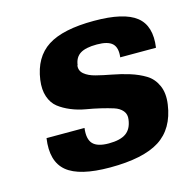

<svg xmlns="http://www.w3.org/2000/svg" viewBox="-83 -592 678 684"><g transform="rotate(-15 256.0 -250.0)"><path d="M224.1 -372.1H223.1Q220.2 -352.5 235.4 -339.8Q250.5 -327.1 276.4 -320.6Q302.2 -314 334 -308.1Q365.7 -302.2 397 -292.5Q428.2 -282.7 453.1 -267.6Q478 -252.4 491 -223.4Q503.9 -194.3 498 -153.8Q485.8 -67.4 425.3 -28.8Q364.7 9.8 242.2 9.8Q129.4 9.8 83.5 -28.3Q37.6 -66.4 49.8 -149.9H189.9Q184.6 -109.9 201.2 -92Q217.8 -74.2 259.8 -74.2Q302.2 -74.2 323.5 -89.4Q344.7 -104.5 349.1 -138.2Q352.1 -157.2 341.1 -170.4Q330.1 -183.6 310.1 -189.9Q290 -196.3 264.2 -202.4Q238.3 -208.5 210.9 -213.1Q183.6 -217.8 158.2 -228.3Q132.8 -238.8 114 -253.4Q95.2 -268.1 86.2 -294.2Q77.1 -320.3 82 -356Q93.3 -437 149.7 -473.4Q206.1 -509.8 320.8 -509.8Q431.2 -509.8 476.1 -474.1Q521 -438.5 509.8 -359.9H377.9Q382.3 -394.5 366.2 -410.2Q350.1 -425.8 309.1 -425.8Q267.6 -425.8 247.6 -413.1Q227.5 -400.4 224.1 -372.1Z"/></g></svg>

Font: Fivo Sans Modern
Style: Italic
Weight: 700
Designer: Alexander Slobzheninov
Foundry: Alexander Slobzheninov
Version: 1.0